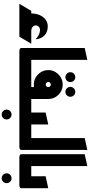

<svg xmlns="http://www.w3.org/2000/svg" viewBox="586 -1426 1048 2260"><g transform="rotate(90 1110.0 -296.0)"><path d="M138 -46V-136Q138 -194 157.5 -238.5Q177 -283 211 -308.5Q245 -334 289 -334Q333 -334 366 -317Q399 -300 419 -268Q439 -236 442 -191Q417 -217 387.5 -230Q358 -243 334 -243Q308 -243 293.5 -227Q279 -211 279 -194Q279 -180 286.5 -167.5Q294 -155 309 -147.5Q324 -140 348 -140H401L402 -46ZM25 0 108 -140H495L412 0Z M585 0Q585 0 575 -0.5Q565 -1 555 -6Q545 -11 545 -23V-769L685 -800V-140H765V0Z M1061 -542Q1037 -542 1020 -559Q1003 -576 1003 -600Q1003 -624 1020 -641Q1037 -658 1061 -658Q1085 -658 1102 -641Q1119 -624 1119 -600Q1119 -576 1102 -559Q1085 -542 1061 -542ZM888 -542Q864 -542 847 -559Q830 -576 830 -600Q830 -624 847 -641Q864 -658 888 -658Q912 -658 929 -641Q946 -624 946 -600Q946 -576 929 -559Q912 -542 888 -542Z M1085 0V-140H1265V0ZM725 0V-140H1005V-268L1145 -340V-23Q1145 -11 1135 -6Q1125 -1 1115 -0.5Q1105 0 1105 0ZM976.3 -170Q929.5 -170 890.8 -193Q852 -216 828.5 -254.8Q805 -293.6 805 -339.8Q805 -387 828.5 -425.7Q852 -464.4 891 -487.2Q930 -510 976.5 -510Q1023 -510 1061 -487Q1099 -464 1122 -425.7Q1145 -387.3 1145 -340Q1145 -293 1122 -254.5Q1099 -216 1061 -193Q1023 -170 976.3 -170ZM976 -310Q989 -310 997 -318.7Q1005 -327.4 1005 -340Q1005 -352.6 997 -361.3Q989 -370 976 -370Q963 -370 954 -361.3Q945 -352.6 945 -340Q945 -327.4 954 -318.7Q963 -310 976 -310Z M1328 208Q1304 208 1287 191Q1270 174 1270 150Q1270 126 1287 109Q1304 92 1328 92Q1352 92 1369 109Q1386 126 1386 150Q1386 174 1369 191Q1352 208 1328 208Z M1345 0V-140H1565V0ZM1225 0V-140H1305V-309L1445 -340V-23Q1445 -11 1435 -6Q1425 -1 1415 -0.5Q1405 0 1405 0Z M1525 0V-140H1605V-769L1745 -800V-23Q1745 -11 1735 -6Q1725 -1 1715 -0.5Q1705 0 1705 0Z M1835 0Q1835 0 1825 -0.5Q1815 -1 1805 -6Q1795 -11 1795 -23V-769L1935 -800V-140H2015V0Z M2078 208Q2054 208 2037 191Q2020 174 2020 150Q2020 126 2037 109Q2054 92 2078 92Q2102 92 2119 109Q2136 126 2136 150Q2136 174 2119 191Q2102 208 2078 208Z M1975 0V-140H2055V-309L2195 -340V-23Q2195 -11 2185 -6Q2175 -1 2165 -0.5Q2155 0 2155 0Z"/></g></svg>

Font: Reem Kufi Fun
Style: Regular
Weight: 400
Designer: Khaled Hosny
Version: Version 1.005